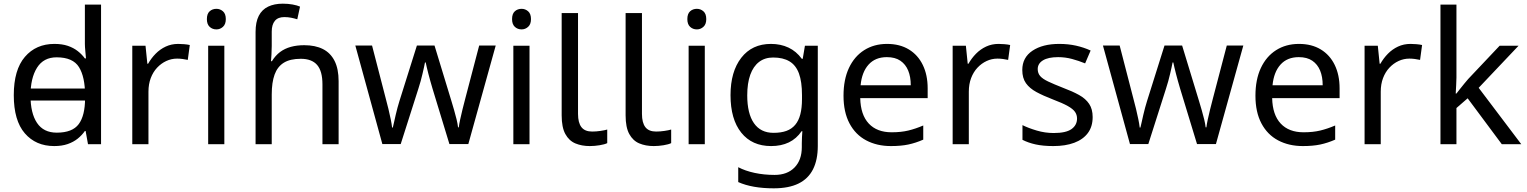

<svg xmlns="http://www.w3.org/2000/svg" viewBox="-20 -785 8309 1045"><path d="M104 -238V-303H480V-238ZM275 10Q175 10 115 -59.5Q55 -129 55 -267Q55 -405 115.5 -475.5Q176 -546 276 -546Q318 -546 349 -535.5Q380 -525 403 -507Q426 -489 442 -467H448Q447 -480 444.5 -505.5Q442 -531 442 -546V-760H530V0H459L446 -72H442Q426 -49 403 -30.5Q380 -12 348.5 -1Q317 10 275 10ZM289 -63Q374 -63 408.5 -109.5Q443 -156 443 -250V-266Q443 -366 410 -419.5Q377 -473 288 -473Q217 -473 181.5 -416.5Q146 -360 146 -265Q146 -169 181.5 -116Q217 -63 289 -63Z M950 -546Q965 -546 982.5 -544.5Q1000 -543 1013 -540L1002 -459Q989 -462 973.5 -464Q958 -466 944 -466Q913 -466 885 -453Q857 -440 835 -416.5Q813 -393 800.5 -360Q788 -327 788 -286V0H700V-536H772L782 -438H786Q803 -468 827 -492.5Q851 -517 882 -531.5Q913 -546 950 -546Z M1201 -536V0H1113V-536ZM1158 -737Q1178 -737 1193.5 -723.5Q1209 -710 1209 -681Q1209 -653 1193.5 -639Q1178 -625 1158 -625Q1136 -625 1121 -639Q1106 -653 1106 -681Q1106 -710 1121 -723.5Q1136 -737 1158 -737Z M1371 -611Q1371 -665 1388.5 -699Q1406 -733 1439.5 -749Q1473 -765 1519 -765Q1548 -765 1572.5 -760.5Q1597 -756 1613 -749L1598 -680Q1582 -685 1564.5 -688.5Q1547 -692 1527 -692Q1493 -692 1476 -671.5Q1459 -651 1459 -613V-535Q1459 -513 1457.5 -488Q1456 -463 1455 -452H1460Q1479 -483 1504.5 -502Q1530 -521 1563 -530Q1596 -539 1636 -539Q1696 -539 1737.5 -518Q1779 -497 1801 -453.5Q1823 -410 1823 -343V0H1735V-326Q1735 -398 1706 -431.5Q1677 -465 1617 -465Q1559 -465 1524.5 -443.5Q1490 -422 1474.5 -379Q1459 -336 1459 -271V0H1371Z M2334 -303Q2328 -324 2322 -344.5Q2316 -365 2311.5 -383.5Q2307 -402 2303 -418Q2299 -434 2297 -445H2293Q2291 -434 2287.5 -418Q2284 -402 2279.5 -383Q2275 -364 2269.5 -343.5Q2264 -323 2257 -302L2161 -1H2061L1914 -537H2005L2079 -251Q2087 -222 2094 -192.5Q2101 -163 2106.5 -136.5Q2112 -110 2114 -91H2118Q2121 -103 2125 -121Q2129 -139 2133.5 -159Q2138 -179 2143.5 -199Q2149 -219 2154 -235L2249 -537H2345L2437 -235Q2444 -212 2451.5 -186Q2459 -160 2465 -135.5Q2471 -111 2473 -92H2477Q2479 -109 2484.5 -134.5Q2490 -160 2497.5 -190.5Q2505 -221 2513 -251L2588 -537H2678L2529 -1H2426Z M2862 -536V0H2774V-536ZM2819 -737Q2839 -737 2854.5 -723.5Q2870 -710 2870 -681Q2870 -653 2854.5 -639Q2839 -625 2819 -625Q2797 -625 2782 -639Q2767 -653 2767 -681Q2767 -710 2782 -723.5Q2797 -737 2819 -737Z M3190 10Q3146 10 3111.5 -4.5Q3077 -19 3057 -55.5Q3037 -92 3037 -157V-714H3126V-165Q3126 -117 3144.5 -93Q3163 -69 3203 -69Q3225 -69 3248.5 -72.5Q3272 -76 3285 -80V-6Q3271 1 3243.5 5.5Q3216 10 3190 10Z M3538 10Q3494 10 3459.5 -4.5Q3425 -19 3405 -55.5Q3385 -92 3385 -157V-714H3474V-165Q3474 -117 3492.5 -93Q3511 -69 3551 -69Q3573 -69 3596.5 -72.5Q3620 -76 3633 -80V-6Q3619 1 3591.5 5.5Q3564 10 3538 10Z M3816 -536V0H3728V-536ZM3773 -737Q3793 -737 3808.5 -723.5Q3824 -710 3824 -681Q3824 -653 3808.5 -639Q3793 -625 3773 -625Q3751 -625 3736 -639Q3721 -653 3721 -681Q3721 -710 3736 -723.5Q3751 -737 3773 -737Z M4176 -546Q4229 -546 4271.5 -526Q4314 -506 4344 -465H4349L4361 -536H4431V9Q4431 85 4405 136.5Q4379 188 4326 214Q4273 240 4191 240Q4133 240 4084.5 231.5Q4036 223 3998 206V125Q4036 145 4087 156Q4138 167 4196 167Q4265 167 4304.5 126.5Q4344 86 4344 16V-5Q4344 -17 4345 -39.5Q4346 -62 4347 -71H4343Q4315 -30 4273.5 -10Q4232 10 4177 10Q4073 10 4014.5 -63Q3956 -136 3956 -267Q3956 -395 4014.5 -470.5Q4073 -546 4176 -546ZM4188 -472Q4143 -472 4111.5 -448Q4080 -424 4063.5 -378Q4047 -332 4047 -266Q4047 -167 4083.5 -114.5Q4120 -62 4190 -62Q4231 -62 4260 -72.5Q4289 -83 4308 -105.5Q4327 -128 4336 -163Q4345 -198 4345 -246V-267Q4345 -340 4328.5 -385Q4312 -430 4277 -451Q4242 -472 4188 -472Z M4808 -546Q4877 -546 4926.5 -516Q4976 -486 5002.5 -431.5Q5029 -377 5029 -304V-251H4662Q4664 -160 4708.5 -112.5Q4753 -65 4833 -65Q4884 -65 4923.5 -74.5Q4963 -84 5005 -102V-25Q4964 -7 4924 1.5Q4884 10 4829 10Q4753 10 4694.5 -21Q4636 -52 4603.5 -113.5Q4571 -175 4571 -264Q4571 -352 4600.5 -415Q4630 -478 4683.5 -512Q4737 -546 4808 -546ZM4807 -474Q4744 -474 4707.5 -433.5Q4671 -393 4664 -321H4937Q4937 -367 4923 -401Q4909 -435 4880.5 -454.5Q4852 -474 4807 -474Z M5415 -546Q5430 -546 5447.5 -544.5Q5465 -543 5478 -540L5467 -459Q5454 -462 5438.5 -464Q5423 -466 5409 -466Q5378 -466 5350 -453Q5322 -440 5300 -416.5Q5278 -393 5265.5 -360Q5253 -327 5253 -286V0H5165V-536H5237L5247 -438H5251Q5268 -468 5292 -492.5Q5316 -517 5347 -531.5Q5378 -546 5415 -546Z M5927 -148Q5927 -96 5901 -61Q5875 -26 5827 -8Q5779 10 5713 10Q5657 10 5616.5 1Q5576 -8 5545 -24V-104Q5577 -88 5622.5 -74.5Q5668 -61 5715 -61Q5782 -61 5812 -82.5Q5842 -104 5842 -140Q5842 -160 5831 -176Q5820 -192 5791.5 -208Q5763 -224 5710 -244Q5658 -264 5621 -284Q5584 -304 5564 -332Q5544 -360 5544 -404Q5544 -472 5599.5 -509Q5655 -546 5745 -546Q5794 -546 5836.5 -536.5Q5879 -527 5916 -510L5886 -440Q5852 -454 5815 -464Q5778 -474 5739 -474Q5685 -474 5656.5 -456.5Q5628 -439 5628 -409Q5628 -387 5641 -371.5Q5654 -356 5684.5 -341.5Q5715 -327 5766 -307Q5817 -288 5853 -268Q5889 -248 5908 -219.5Q5927 -191 5927 -148Z M6403 -303Q6397 -324 6391 -344.5Q6385 -365 6380.5 -383.5Q6376 -402 6372 -418Q6368 -434 6366 -445H6362Q6360 -434 6356.5 -418Q6353 -402 6348.5 -383Q6344 -364 6338.5 -343.5Q6333 -323 6326 -302L6230 -1H6130L5983 -537H6074L6148 -251Q6156 -222 6163 -192.5Q6170 -163 6175.5 -136.5Q6181 -110 6183 -91H6187Q6190 -103 6194 -121Q6198 -139 6202.5 -159Q6207 -179 6212.5 -199Q6218 -219 6223 -235L6318 -537H6414L6506 -235Q6513 -212 6520.5 -186Q6528 -160 6534 -135.5Q6540 -111 6542 -92H6546Q6548 -109 6553.5 -134.5Q6559 -160 6566.5 -190.5Q6574 -221 6582 -251L6657 -537H6747L6598 -1H6495Z M7050 -546Q7119 -546 7168.5 -516Q7218 -486 7244.5 -431.5Q7271 -377 7271 -304V-251H6904Q6906 -160 6950.5 -112.5Q6995 -65 7075 -65Q7126 -65 7165.5 -74.5Q7205 -84 7247 -102V-25Q7206 -7 7166 1.5Q7126 10 7071 10Q6995 10 6936.5 -21Q6878 -52 6845.5 -113.5Q6813 -175 6813 -264Q6813 -352 6842.5 -415Q6872 -478 6925.5 -512Q6979 -546 7050 -546ZM7049 -474Q6986 -474 6949.5 -433.5Q6913 -393 6906 -321H7179Q7179 -367 7165 -401Q7151 -435 7122.5 -454.5Q7094 -474 7049 -474Z M7657 -546Q7672 -546 7689.5 -544.5Q7707 -543 7720 -540L7709 -459Q7696 -462 7680.5 -464Q7665 -466 7651 -466Q7620 -466 7592 -453Q7564 -440 7542 -416.5Q7520 -393 7507.5 -360Q7495 -327 7495 -286V0H7407V-536H7479L7489 -438H7493Q7510 -468 7534 -492.5Q7558 -517 7589 -531.5Q7620 -546 7657 -546Z M7907 -363Q7907 -347 7905.5 -321Q7904 -295 7903 -276H7907Q7913 -284 7925 -299Q7937 -314 7949.5 -329.5Q7962 -345 7971 -355L8142 -536H8245L8028 -307L8260 0H8154L7968 -250L7907 -197V0H7820V-760H7907Z"/></svg>

Font: utelugu85
Style: Book
Weight: 400
Designer: Jelle Bosma - Monotype Design Team
Foundry: Monotype Imaging Inc.
Version: Version 2.003